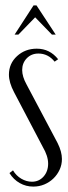

<svg xmlns="http://www.w3.org/2000/svg" viewBox="-20 -682 251 710"><path d="M182 -454Q158 -484 122 -484Q96 -484 79 -466.5Q62 -449 62 -423Q62 -399 78 -370L193 -153Q209 -121 209 -94Q209 -73 200.5 -54.5Q192 -36 177.5 -22Q163 -8 144 0Q125 8 103 8Q76 8 53 -5Q30 -18 15 -42L28 -52Q40 -32 59 -21Q78 -10 98 -10Q124 -10 141 -29Q158 -48 158 -77Q158 -105 138 -139L32 -341Q13 -377 13 -406Q13 -447 43 -474.5Q73 -502 116 -502Q164 -502 195 -463ZM104 -662H115L186 -554H172L110 -618L48 -554H34Z"/></svg>

Font: Moniqa Cond Heading
Style: Regular
Weight: 400
Width: 3
Designer: Rajesh Rajput
Foundry: Rajesh Rajput
Version: Version 1.000